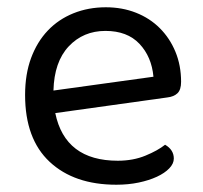

<svg xmlns="http://www.w3.org/2000/svg" viewBox="-20 -495 559 528"><path d="M132 -184Q159 -53 304 -53Q346 -53 380 -67Q414 -81 434 -97Q458 -83 458 -59Q458 -45 445.5 -32Q433 -19 411.5 -9Q390 1 361.5 7Q333 13 300 13Q184 13 116.5 -50Q49 -113 49 -234Q49 -291 65.5 -335.5Q82 -380 111.5 -411Q141 -442 182 -458.5Q223 -475 271 -475Q316 -475 354 -460Q392 -445 419.5 -417.5Q447 -390 462.5 -352.5Q478 -315 478 -270Q478 -248 468 -238.5Q458 -229 440 -227ZM270 -410Q209 -410 169 -367.5Q129 -325 127 -246L402 -284Q397 -339 363.5 -374.5Q330 -410 270 -410Z"/></svg>

Font: Baloo Da 2
Style: Regular
Weight: 400
Designer: Noopur Datye, Sulekha Rajkumar and Ek Type
Foundry: Ek Type
Version: Version 1.640;hotconv 1.0.111;makeotfexe 2.5.65597; ttfautoh